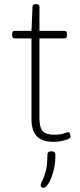

<svg xmlns="http://www.w3.org/2000/svg" viewBox="-20 -670 382 915"><path d="M236 6Q201 6 177.5 -5Q154 -16 142 -40Q130 -64 130 -101V-487H50Q38 -487 38 -501V-509Q38 -523 50 -523H130L135 -638Q135 -645 138.5 -647.5Q142 -650 150 -650H153Q161 -650 164.5 -647Q168 -644 168 -638V-523H287Q299 -523 299 -509V-501Q299 -487 287 -487H168V-107Q168 -62 184 -45Q200 -28 237 -28Q268 -28 284 -34Q300 -40 307 -40Q309 -40 311 -37.5Q313 -35 314 -31.5Q315 -28 315.5 -24.5Q316 -21 316 -18Q316 -12 303 -6.5Q290 -1 271.5 2.5Q253 6 236 6ZM187 225Q180 225 177 222Q174 219 174 212Q174 204 182 189.5Q190 175 198 146Q206 117 206 67Q206 59 210.5 55Q215 51 225 51Q244 51 244 67Q244 113 234 148.5Q224 184 211 204.5Q198 225 187 225Z"/></svg>

Font: Asap Thin
Style: Regular
Weight: 250
Designer: Pablo Cosgaya
Foundry: Omnibus-Type
Version: Version 3.001